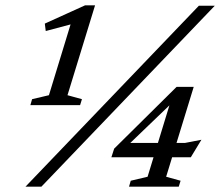

<svg xmlns="http://www.w3.org/2000/svg" viewBox="-20 -704 830 724"><path d="M164.5 -345 258.5 -652.5 269 -618 152.5 -587 149 -615 301 -684H338.5L234.5 -345L289 -330L282 -307.5H94.5L101 -330ZM76 0 730 -682.5H790L136 0ZM630.5 -345 654 -340.5 450.5 -145 447 -165H677.5L739.5 -177L699.5 -111H400L410.5 -143.5L646 -376.5H710.5L606.5 -37.5L661 -22.5L654 0H466.5L473 -22.5L536.5 -37.5Z"/></svg>

Font: Newsreader
Style: Italic
Weight: 400
Italic angle: -17°
Designer: Hugues Gentile
Foundry: Production Type
Version: Version 1.003